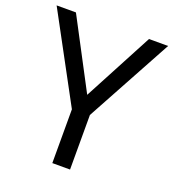

<svg xmlns="http://www.w3.org/2000/svg" viewBox="-131 -815 827 916"><g transform="rotate(20 283.0 -357.0)"><path d="M283 -363 469 -714H566L328 -277V0H238V-273L0 -714H98Z"/></g></svg>

Font: Noto Sans Syriac Eastern
Style: Regular
Weight: 400
Designer: Patrick Giasson and the Monotype Design Team
Foundry: Monotype Imaging Inc.
Version: Version 3.001; ttfautohint (v1.8.4.7-5d5b)